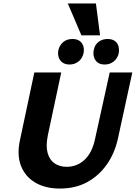

<svg xmlns="http://www.w3.org/2000/svg" viewBox="-20 -1078 787 1113"><path d="M327 15Q243 15 184.5 -19.5Q126 -54 101.5 -117Q77 -180 96 -267L179 -658H335L257 -292Q245 -232 256 -191.5Q267 -151 296.5 -131Q326 -111 366 -111Q426 -111 469.5 -151Q513 -191 530 -268L616 -658H747L663 -272Q644 -188 598.5 -123.5Q553 -59 485 -22Q417 15 327 15ZM383 -704Q358 -704 341.5 -716Q325 -728 319.5 -748Q314 -768 319 -790Q327 -819 348 -835.5Q369 -852 400 -852Q425 -852 441 -841Q457 -830 463 -810.5Q469 -791 464 -768Q457 -739 435 -721.5Q413 -704 383 -704ZM587 -704Q561 -704 545.5 -716Q530 -728 524.5 -748Q519 -768 524 -790Q530 -819 551.5 -835.5Q573 -852 604 -852Q629 -852 645 -841Q661 -830 666.5 -810.5Q672 -791 668 -768Q661 -739 639 -721.5Q617 -704 587 -704ZM452 -873 373 -1058H536L560 -873Z"/></svg>

Font: Ysabeau Office ExtraBold
Style: Italic
Weight: 800
Italic angle: -12°
Designer: Christian Thalmann (Catharsis Fonts)
Version: Version 2.001;gftools[0.9.30]; featfreeze: tnum,lnum,ss02